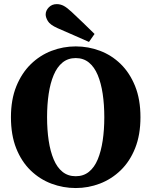

<svg xmlns="http://www.w3.org/2000/svg" viewBox="-20 -903 742 941"><path d="M443.4 -736.6 416.1 -697.5Q378.6 -714.5 339.8 -731.1Q301.1 -747.7 261.7 -765.2Q225.1 -781.6 214.5 -799.8Q203.8 -818 203.8 -831.7Q203.8 -851.1 219.1 -866.9Q234.5 -882.8 258.1 -882.8Q276.2 -882.8 292.3 -874.3Q308.5 -865.8 332.4 -843.3Q359.3 -818.2 387.5 -791.1Q415.7 -763.9 443.4 -736.6ZM210.7 -328.5Q210.7 -266.7 218.6 -214Q226.5 -161.2 243.1 -121.8Q259.6 -82.4 286.4 -60.9Q313.3 -39.3 351.1 -39.3Q389 -39.3 415.8 -60.9Q442.6 -82.4 459 -121.8Q475.4 -161.2 483.3 -214Q491.2 -266.7 491.2 -328.5Q491.2 -390.3 483.3 -443.1Q475.4 -495.8 459 -535.2Q442.6 -574.6 415.8 -596.5Q389 -618.4 351.1 -618.4Q313.3 -618.4 286.4 -596.5Q259.6 -574.6 243.1 -535.2Q226.5 -495.8 218.6 -443.1Q210.7 -390.3 210.7 -328.5ZM351.1 -675.6Q412.7 -675.6 469.7 -654.2Q526.8 -632.8 571.4 -589.4Q615.9 -545.9 642.2 -480.9Q668.4 -415.9 668.4 -328.5Q668.4 -242.2 642.5 -177.2Q616.7 -112.2 571.7 -68.6Q526.8 -25.1 469.7 -3.2Q412.7 18.6 351.1 18.6Q289.5 18.6 232.3 -2.8Q175.2 -24.2 130.2 -67.6Q85.3 -111.1 59.4 -176.2Q33.6 -241.3 33.6 -328.5Q33.6 -414.8 59.9 -479.8Q86.3 -544.8 130.9 -588.4Q175.5 -631.9 232.5 -653.8Q289.5 -675.6 351.1 -675.6Z"/></svg>

Font: Adobe Variable Font Prototype
Style: Regular
Weight: 389
Designer: Frank Grießhammer
Foundry: Adobe
Version: Version 1.004;hotconv 1.0.113;makeotfexe 2.5.65598